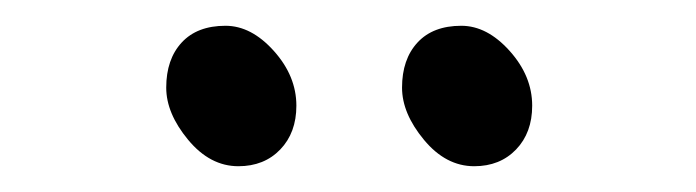

<svg xmlns="http://www.w3.org/2000/svg" viewBox="-20 -721 540 149"><path d="M348 -592Q326 -592 309 -612.5Q292 -633 292 -653Q292 -675 304 -688Q316 -701 338 -701Q358 -701 375.5 -681.5Q393 -662 393 -639Q393 -618 380.5 -605Q368 -592 348 -592ZM165 -592Q143 -592 126 -612.5Q109 -633 109 -653Q109 -675 121 -688Q133 -701 155 -701Q175 -701 192.5 -681.5Q210 -662 210 -639Q210 -618 197.5 -605Q185 -592 165 -592Z"/></svg>

Font: QiushuiShotai
Style: Regular
Weight: 600
Designer: Fontworks Inc.
Foundry: Fontworks Inc.
Version: Version 1.250